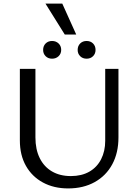

<svg xmlns="http://www.w3.org/2000/svg" viewBox="-20 -1043 771 1073"><path d="M361 10Q281 10 220 -23Q159 -56 125 -116Q91 -176 91 -258V-658H178V-275Q178 -208 202 -159.5Q226 -111 270.5 -85Q315 -59 376 -59Q436 -59 479 -83.5Q522 -108 545 -153Q568 -198 568 -256V-658H642V-275Q642 -189 607.5 -125Q573 -61 509.5 -25.5Q446 10 361 10ZM464 -715Q442 -715 428 -729Q414 -743 414 -764Q414 -786 428 -800Q442 -814 464 -814Q486 -814 500 -800Q514 -786 514 -764Q514 -743 500 -729Q486 -715 464 -715ZM271 -715Q249 -715 235 -729Q221 -743 221 -764Q221 -786 235 -800Q249 -814 271 -814Q293 -814 307.5 -800Q322 -786 322 -764Q322 -743 307.5 -729Q293 -715 271 -715ZM406 -850H342L234 -1023H328Z"/></svg>

Font: Ysabeau Office Medium
Style: Regular
Weight: 500
Designer: Christian Thalmann (Catharsis Fonts)
Version: Version 2.001;gftools[0.9.30]; featfreeze: tnum,lnum,ss02